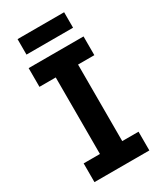

<svg xmlns="http://www.w3.org/2000/svg" viewBox="-214 -942 865 1021"><g transform="rotate(-30 218.5 -431.5)"><path d="M50 0H387V-115H287V-585H387V-700H50V-585H150V-115H50ZM76 -768H362V-863H76Z"/></g></svg>

Font: Finlandica SemiBold
Style: Regular
Weight: 600
Designer: Niklas Ekholm, Juho Hiilivirta, Jaakko Suomalainen
Foundry: Helsinki Type Studio
Version: Version 2.000;Glyphs 3.2 (3202)